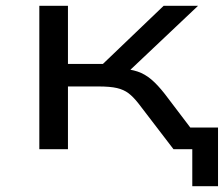

<svg xmlns="http://www.w3.org/2000/svg" viewBox="-20 -516 774 664"><path d="M645 128V0H600V-75H734V128ZM116 0V-496H215V-295H336L546 -496H665L408 -253L394 -279Q431 -277 456 -268.5Q481 -260 503 -241.5Q525 -223 550 -191L695 0H580L459 -158Q441 -181 424.5 -193.5Q408 -206 384.5 -211.5Q361 -217 320 -217H215V0Z"/></svg>

Font: Nunito Sans 7pt Expanded
Style: Regular
Weight: 400
Width: 7
Designer: Vernon Adams
Foundry: Vernon Adams
Version: Version 3.101;gftools[0.9.27]